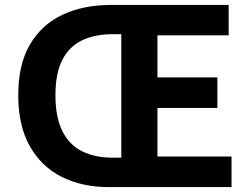

<svg xmlns="http://www.w3.org/2000/svg" viewBox="-20 -761 1021 781"><path d="M421.7 0Q314.5 0 231.6 -41.3Q148.7 -82.6 101.5 -165.9Q54.2 -249.2 54.2 -373.6Q54.2 -499 101.8 -580Q149.5 -661 234.1 -700.9Q318.6 -740.8 429.7 -740.8H910.1V-617.3H620.4V-446.1H864.2V-321.9H620.4V-124.3H921.8V0ZM438.4 -119.6H473.4V-622H438.4Q367.5 -622 315.1 -597.6Q262.7 -573.1 234.1 -518.6Q205.5 -464.1 205.5 -373.6Q205.5 -283.3 234.1 -226.9Q262.7 -170.5 315.1 -145Q367.5 -119.6 438.4 -119.6Z"/></svg>

Font: Noto Sans HK Thin
Style: Regular
Weight: 100
Designer: Ryoko NISHIZUKA 西塚涼子 (kana, bopomofo & ideographs); Paul D. Hunt (Latin, Greek & Cyrillic); Sandoll Communications 산돌커뮤니
Foundry: Adobe
Version: Version 2.004-H2;hotconv 1.0.118;makeotfexe 2.5.65603